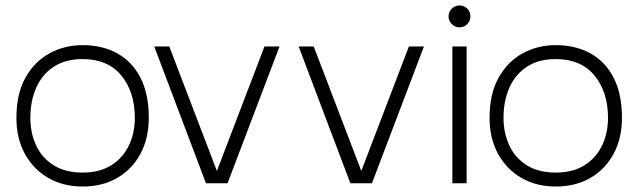

<svg xmlns="http://www.w3.org/2000/svg" viewBox="-20 -670 2334 702"><path d="M282 12Q211 12 156.5 -19.5Q102 -51 71 -107.5Q40 -164 40 -239Q40 -327 73 -386Q106 -445 161 -475Q216 -505 282 -505Q354 -505 408.5 -475Q463 -445 493.5 -386Q524 -327 524 -239Q524 -164 493.5 -107.5Q463 -51 408.5 -19.5Q354 12 282 12ZM282 -39Q344 -39 386.5 -65.5Q429 -92 451 -137.5Q473 -183 473 -239Q473 -334 423.5 -394Q374 -454 282 -454Q219 -454 176.5 -426Q134 -398 112.5 -349.5Q91 -301 91 -239Q91 -183 112.5 -137.5Q134 -92 176.5 -65.5Q219 -39 282 -39Z M1002 -500 812 0H733L544 -500H599L773 -45L947 -500Z M1530 -500 1340 0H1261L1072 -500H1127L1301 -45L1475 -500Z M1660 -570Q1644 -570 1632 -582Q1620 -594 1620 -610Q1620 -627 1632 -638.5Q1644 -650 1660 -650Q1677 -650 1688.5 -638.5Q1700 -627 1700 -610Q1700 -594 1688.5 -582Q1677 -570 1660 -570ZM1686 0H1634V-500H1686Z M2012 12Q1941 12 1886.5 -19.5Q1832 -51 1801 -107.5Q1770 -164 1770 -239Q1770 -327 1803 -386Q1836 -445 1891 -475Q1946 -505 2012 -505Q2084 -505 2138.5 -475Q2193 -445 2223.5 -386Q2254 -327 2254 -239Q2254 -164 2223.5 -107.5Q2193 -51 2138.5 -19.5Q2084 12 2012 12ZM2012 -39Q2074 -39 2116.5 -65.5Q2159 -92 2181 -137.5Q2203 -183 2203 -239Q2203 -334 2153.5 -394Q2104 -454 2012 -454Q1949 -454 1906.5 -426Q1864 -398 1842.5 -349.5Q1821 -301 1821 -239Q1821 -183 1842.5 -137.5Q1864 -92 1906.5 -65.5Q1949 -39 2012 -39Z"/></svg>

Font: Kulim Park ExtraLight
Style: Regular
Weight: 275
Designer: Noponies / Dale Sattler
Foundry: Noponies
Version: Version 1.000; ttfautohint (v1.8.3)